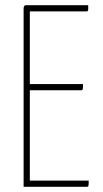

<svg xmlns="http://www.w3.org/2000/svg" viewBox="-20 -720 397 740"><path d="M71 0V-690Q71 -690 72.5 -695Q74 -700 81 -700H320Q320 -690 320 -685Q320 -680 318.5 -678Q317 -676 314 -676H95V-24H322Q322 -14 321.5 -8.5Q321 -3 319.5 -1.5Q318 0 314 0ZM87 -372V-396H300Q300 -381 299 -376.5Q298 -372 292 -372Z"/></svg>

Font: Yanone Kaffeesatz ExtraLight
Style: Regular
Weight: 200
Designer: Yanone (Cyrillic: Daniel Pouzeot, Huerta Tipografica, and Cyreal)
Foundry: Yanone
Version: Version 2.003